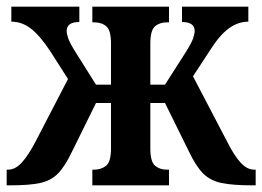

<svg xmlns="http://www.w3.org/2000/svg" viewBox="-20 -556 787 576"><path d="M0 0V-47H4Q26 -47 45.5 -68.5Q65 -90 86 -130L184 -319L131 -402Q100 -449 73 -470Q46 -491 14 -491V-536H218V-490Q180 -490 180 -463Q180 -454 185 -440Q190 -426 207 -399L268 -302H313V-425Q313 -465 299 -477Q285 -489 262 -489H257V-536H487V-489H481Q459 -489 445 -477Q431 -465 431 -425V-302H475L537 -399Q554 -426 559 -440Q564 -454 564 -463Q564 -490 526 -490V-536H725V-491Q694 -491 666 -470.5Q638 -450 608 -402L559 -327L662 -130Q682 -90 701.5 -68.5Q721 -47 743 -47H747V0H736Q678 0 644.5 -7Q611 -14 589.5 -35.5Q568 -57 547 -101L475 -247H431V-111Q431 -71 445 -59Q459 -47 481 -47H487V0H257V-47H262Q284 -47 298.5 -59Q313 -71 313 -111V-247H268L196 -101Q175 -57 154 -35.5Q133 -14 100.5 -7Q68 0 12 0Z"/></svg>

Font: Noto Serif Condensed SemiBold
Style: Regular
Weight: 600
Width: 3
Designer: Monotype Design Team
Foundry: Monotype Imaging Inc.
Version: Version 2.013